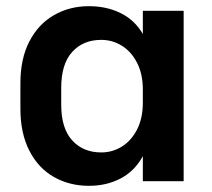

<svg xmlns="http://www.w3.org/2000/svg" viewBox="-20 -596 685 621"><path d="M574 -561V-10H442V-91Q416 -43 370.5 -19Q325 5 268 5H267Q205 5 154.5 -23.5Q104 -52 75 -108.5Q46 -165 46 -244V-327Q46 -406 75 -462Q104 -518 154.5 -547Q205 -576 267 -576H268Q325 -576 370.5 -553.5Q416 -531 442 -486V-561ZM442 -265V-306Q442 -357 423 -393.5Q404 -430 373.5 -448.5Q343 -467 308 -467H307Q249 -467 213.5 -428Q178 -389 178 -312V-257Q178 -181 213.5 -142Q249 -103 307 -103H308Q343 -103 373.5 -121.5Q404 -140 423 -176.5Q442 -213 442 -265Z"/></svg>

Font: 카카오 큰글씨 ExtraBold
Style: Regular
Weight: 800
Designer: Park Young-rak; Lee Sang-min; Kim Jung-jin; Min Bon; Park Min-gyu;
Foundry: Kakao Corporation
Version: Version 2.003